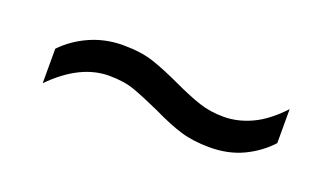

<svg xmlns="http://www.w3.org/2000/svg" viewBox="-30 -594 623 361"><g transform="rotate(20 281.5 -413.5)"><path d="M56 -426Q78 -449 108.5 -462.5Q139 -476 174 -476Q210 -476 235.5 -467.5Q261 -459 295 -443Q325 -429 347.5 -421.5Q370 -414 397 -414Q425 -414 453 -427Q481 -440 509 -470V-402Q488 -379 458.5 -365Q429 -351 392 -351Q359 -351 334 -358.5Q309 -366 274 -383Q243 -397 221 -405Q199 -413 169 -413Q111 -413 56 -357Z"/></g></svg>

Font: Noto Sans Oriya UI
Style: Regular
Weight: 400
Designer: Amélie Bonet and Sol Matas
Foundry: Google LLC
Version: Version 2.000